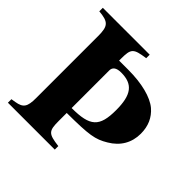

<svg xmlns="http://www.w3.org/2000/svg" viewBox="-178 -821 967 967"><g transform="rotate(45 305.5 -338.0)"><path d="M262 -546V-558C262 -631 270 -640 350 -651V-676H16V-651C86 -645 100 -629 100 -559V-117C100 -55 88 -37 40 -29L16 -25V0H350V-25C271 -35 262 -44 262 -117V-173C421 -174 457 -180 512 -213C570 -247 600 -299 600 -363C600 -417 581 -459 544 -491C502 -526 424 -546 328 -546ZM262 -476C262 -499 279 -511 312 -511C395 -511 428 -468 428 -359C428 -240 393 -208 262 -208Z"/></g></svg>

Font: STIXGeneral
Style: Bold
Weight: 700
Designer: MicroPress Inc., with final additions and corrections provided by Coen Hoffman, Elsevier (retired)
Version: Version 1.1.0